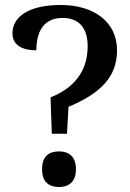

<svg xmlns="http://www.w3.org/2000/svg" viewBox="-20 -744 523 771"><path d="M188 -207H249L255 -315C381 -368 450 -433 450 -542C450 -657 356 -724 224 -724C90 -724 30 -673 30 -610C30 -563 69 -542 126 -542C126 -615 154 -672 231 -672C302 -672 332 -626 332 -559C332 -479 298 -399 183 -353ZM217 7C253 7 285 -11 285 -64C285 -119 253 -136 217 -136C179 -136 149 -119 149 -64C149 -11 179 7 217 7Z"/></svg>

Font: Noto Serif Malayalam Medium
Style: Regular
Weight: 500
Designer: Indian type Foundry, Jelle Bosma, Monotype Design Team
Foundry: Monotype Imaging Inc.
Version: Version 2.104